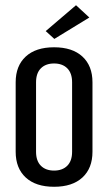

<svg xmlns="http://www.w3.org/2000/svg" viewBox="-20 -708 414 735"><path d="M334 -127Q334 -64 295.5 -28.5Q257 7 187 7Q117 7 78.5 -28.5Q40 -64 40 -127V-393Q40 -456 78.5 -491.5Q117 -527 187 -527Q257 -527 295.5 -491.5Q334 -456 334 -393ZM118 -127Q118 -92 136.5 -73.5Q155 -55 187 -55Q219 -55 237.5 -73.5Q256 -92 256 -127V-393Q256 -428 237.5 -446.5Q219 -465 187 -465Q155 -465 136.5 -446.5Q118 -428 118 -393ZM188 -559 155 -589 271 -688 322 -641Z"/></svg>

Font: Homenaje
Style: Regular
Weight: 400
Version: Version 1.002